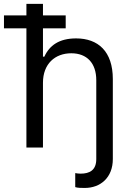

<svg xmlns="http://www.w3.org/2000/svg" viewBox="-57 -747 668 972"><path d="M160.5 -328.1C160.5 -423.3 221.2 -477.3 304 -477.3C382.8 -477.3 430.4 -427.6 430.4 -340.9V58.2C430.4 115.1 396.3 132.1 350.9 132.1C340.9 132.1 331 130.7 323.9 129.3V200.3C336.6 204.5 355.1 204.5 372.2 204.5C451.7 204.5 514.2 152 514.2 58.2V-346.6C514.2 -486.9 439.6 -552.6 328.1 -552.6C242.2 -552.6 193.2 -516.7 167.6 -460.2H160.5V-603.7H275.6V-669H160.5V-727.3H76.7V-669H-36.9V-603.7H76.7V0H160.5Z"/></svg>

Font: Karasuma Gothic
Style: Regular
Weight: 400
Designer: Rasmus Andersson, Ryoko Nishizuka
Foundry: Genbu
Version: Version 1.00